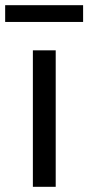

<svg xmlns="http://www.w3.org/2000/svg" viewBox="-58 -720 340 740"><path d="M68.7 0V-526H156.7V0ZM-38.1 -635.4V-700H262.3V-635.4Z"/></svg>

Font: Archivo Variable SemiBold
Style: Regular
Weight: 600
Designer: Hector Gatti
Foundry: Omnibus-Type
Version: Version 2.001